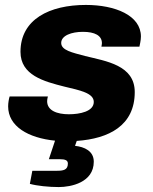

<svg xmlns="http://www.w3.org/2000/svg" viewBox="-20 -560 619 778"><path d="M218 198C267 198 360 180 360 95C360 52 322 35 284 31L291 11C421 2 526 -51 526 -187C526 -296 410 -312 325 -333C273 -347 228 -356 228 -386C228 -416 270 -431 316 -431C364 -431 393 -416 393 -385C393 -382 392 -377 391 -371H545C546 -377 551 -396 551 -412C551 -498 446 -540 328 -540C181 -540 63 -482 63 -350C63 -255 158 -230 241 -209C304 -194 360 -183 360 -147C360 -108 303 -97 259 -97C211 -97 171 -112 171 -150C171 -154 172 -162 174 -169H19C16 -160 13 -143 13 -129C13 -48 94 -1 203 10L178 85H220C246 85 255 90 255 103C255 129 236 132 210 132H111L101 185C129 193 178 198 218 198Z"/></svg>

Font: Archivo ExtraBold
Style: Italic
Weight: 800
Italic angle: -10°
Designer: Hector Gatti
Foundry: Omnibus-Type
Version: Version 2.001